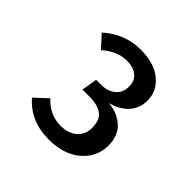

<svg xmlns="http://www.w3.org/2000/svg" viewBox="-123 -852 646 646"><g transform="rotate(45 200.0 -529.5)"><path d="M196.8 -746.1Q261.2 -746.1 297.6 -716.1Q334 -686 334 -641.1Q334 -603.5 310.8 -578.4Q287.6 -553.2 248 -543Q292 -539.1 320.1 -513.2Q348.1 -487.3 348.1 -440.9Q348.1 -386.2 305.4 -349.6Q262.7 -313 190.9 -313Q104.5 -313 51.8 -373L97.2 -415Q135.3 -374 187 -374Q223.6 -374 245.4 -393.1Q267.1 -412.1 267.1 -444.8Q267.1 -481 246.6 -496.6Q226.1 -512.2 187 -512.2H152.8L162.1 -567.9H185.1Q216.8 -567.9 236.8 -584.5Q256.8 -601.1 256.8 -630.9Q256.8 -657.2 239 -672.1Q221.2 -687 190.9 -687Q144.5 -687 103 -649.9L63 -693.8Q121.1 -746.1 196.8 -746.1Z"/></g></svg>

Font: FiraGO
Style: Regular
Weight: 400
Designer: bBox Type
Foundry: bBox Type GmbH
Version: Version 1.001;PS 001.001;hotconv 1.0.88;makeotf.lib2.5.64775